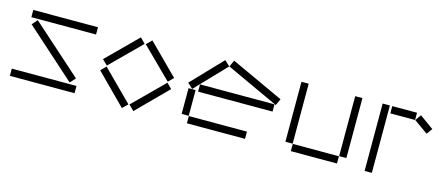

<svg xmlns="http://www.w3.org/2000/svg" viewBox="-38 -753 2540 1101"><g transform="rotate(15 1232.0 -202.5)"><path d="M62 -357H446V-400H62ZM74 -318 371 -52 400 -84 102 -350ZM30 0H414V-43H30Z M521 -231 552 -201 729 -377 699 -408ZM736 -377 913 -202 943 -232 767 -408ZM735 -19 766 12 943 -166 913 -196ZM522 -165 698 12 729 -18 552 -195Z M1232 -378 1546 -233 1564 -272 1250 -417ZM1028 -227 1059 -198 1231 -378 1200 -407ZM1096 -192H1538V-235H1096ZM1038 -44H1080V-197H1038ZM1081 0H1426V-43H1081Z M1654 -44H1697V-400H1654ZM1973 -44H2016V-400H1973ZM1698 0H1972V-43H1698Z M2136 0H2179V-400H2136ZM2193 -357H2340V-400H2193ZM2341 -357 2424 -298 2449 -332 2366 -392Z"/></g></svg>

Font: Anthony
Style: Regular
Weight: 400
Designer: Sun Young Oh
Foundry: Velvetyne Type Foundry
Version: Version 1.000;hotconv 1.0.109;makeotfexe 2.5.65596